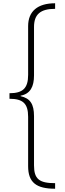

<svg xmlns="http://www.w3.org/2000/svg" viewBox="-20 -793 399 1174"><path d="M317 361V327C219 327 188 301 188 218V-83C188 -156 165 -192 106 -205V-208C166 -219 188 -264 188 -332V-628C188 -705 227 -739 317 -739V-773C210 -773 152 -724 152 -633V-335C152 -253 119 -223 38 -223V-189C119 -189 152 -161 152 -79V223C152 323 202 361 317 361Z"/></svg>

Font: Noto Sans Telugu ExtraCondensed ExtraLight
Style: Regular
Weight: 200
Width: 2
Designer: Jelle Bosma - Monotype Design Team
Foundry: Monotype Imaging Inc.
Version: Version 2.005